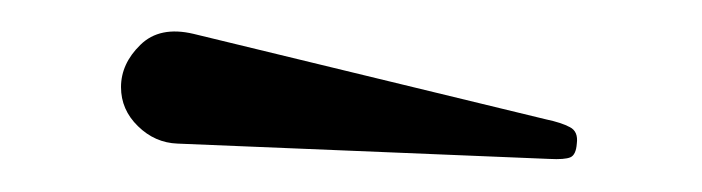

<svg xmlns="http://www.w3.org/2000/svg" viewBox="-20 -809 435 119"><path d="M90 -720Q76 -720.5 65.5 -730.8Q55 -741 55 -755Q55 -769.5 67 -781.2Q79 -793 100 -788L318.5 -735Q328 -733 333.2 -730.2Q338.5 -727.5 337.5 -720Q337 -713 333.5 -711.5Q330 -710 320.5 -710.5Z"/></svg>

Font: Besley* Condensed
Style: Regular
Weight: 400
Width: 3
Designer: Owen Earl
Foundry: indestructible type*
Version: Version 3.000; ttfautohint (v1.8.3)